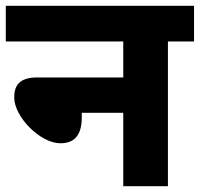

<svg xmlns="http://www.w3.org/2000/svg" viewBox="-20 -642 689 662"><path d="M0 -622V-499H405V-375H108C44 -375 29 -344 29 -306C29 -239 119 -148 188 -148C236 -148 262 -175 262 -238V-253H405V0H559V-499H649V-622Z"/></svg>

Font: Noto Sans Devanagari UI ExtraBold
Style: Regular
Weight: 800
Designer: Jelle Bosma - Monotype Design Team
Foundry: Monotype Imaging Inc.
Version: Version 2.003